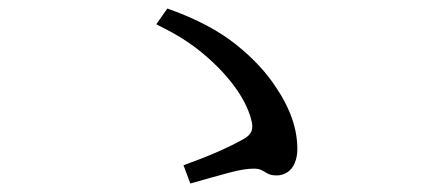

<svg xmlns="http://www.w3.org/2000/svg" viewBox="-20 -576 1040 452"><path d="M572 -267Q574 -272 574 -279Q574 -286 571 -296Q561 -333 532 -372.5Q503 -412 459 -449Q415 -486 359 -513L348 -519L374 -556L382 -553Q476 -519 536.5 -470.5Q597 -422 632 -367Q680 -295 680 -225Q680 -207 674 -192.5Q668 -178 656.5 -170.5Q645 -163 631.5 -163Q618 -163 610 -167.5Q602 -172 595.5 -175.5Q589 -179 577 -179Q555 -179 519.5 -169.5Q484 -160 428 -144L412 -187Q499 -218 554 -249Q568 -257 572 -267Z"/></svg>

Font: Early Summer Mincho Screen
Style: Regular
Weight: 400
Designer: GuiWonder
Version: Version 1.002